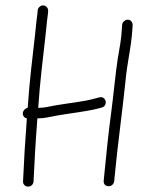

<svg xmlns="http://www.w3.org/2000/svg" viewBox="-20 -699 530 712"><path d="M432.8 -606 432.4 -599C429.9 -550.9 424.1 -526.7 416 -477C408.8 -430.5 400 -338.7 393 -287C381.8 -203 374.8 -133.9 366.6 -50L364.5 -28C363.1 -2.2 399.1 -2.1 403.4 -26L405.5 -48C416.8 -165.7 431.7 -269.7 444.4 -389C451.9 -474.6 467.4 -521.9 471.4 -599L471.8 -606C472.3 -616.6 464.4 -626 453.8 -626C443.2 -626 433.3 -616.6 432.8 -606ZM119.5 -659 119.2 -652C119 -648 117.8 -639.3 115.8 -626L109.9 -570C99.6 -476.3 89.7 -403.2 82.7 -299C73.9 -297.8 65.1 -288.7 64.6 -279C64.1 -269.2 70.9 -261.3 79.6 -260C75.2 -200.7 72.4 -160 71.2 -138L65.4 -26C64.8 -15.4 73.8 -7 84.4 -7C95 -7 103.8 -15.4 104.4 -26L110.2 -138C111.4 -159.3 114.1 -200 118.6 -260C146.7 -260 164 -265.7 194.2 -271C242.7 -279.3 297 -285 341.5 -296L356.7 -300C382.3 -306.3 373.7 -344.2 348.7 -338L333.5 -334C290.8 -322 237.8 -317.1 190.2 -309C159.8 -304 147.3 -299 121.7 -299C128.6 -401.9 138.8 -476 148.8 -568L154.7 -624C156.8 -638 157.9 -647.3 158.2 -652L158.5 -659C159.1 -669.6 150.1 -679 139.6 -679C129 -679 120.1 -669.6 119.5 -659Z"/></svg>

Font: Just Breathe
Style: Obl1
Weight: 400
Foundry: Cannot Into Space Fonts
Version: Version 0.72